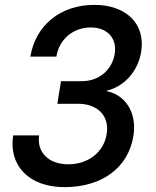

<svg xmlns="http://www.w3.org/2000/svg" viewBox="-20 -760 640 790"><path d="M245 10C400 10 508 -70 529 -201C544 -294 498 -369 419 -385V-387C491 -403 549 -468 561 -548C579 -661 500 -740 368 -740C229 -740 126 -656 105 -527H212C223 -598 281 -647 353 -647C422 -647 462 -603 452 -538C441 -472 387 -426 317 -426H231L216 -333H301C383 -333 431 -282 419 -209C408 -135 344 -84 261 -84C180 -84 131 -133 141 -203H34C15 -77 101 10 245 10Z"/></svg>

Font: JetBrains Mono SemiBold
Style: Italic
Weight: 472
Italic angle: -9°
Monospace: yes
Designer: Philipp Nurullin, Konstantin Bulenkov
Foundry: JetBrains
Version: Version 2.305